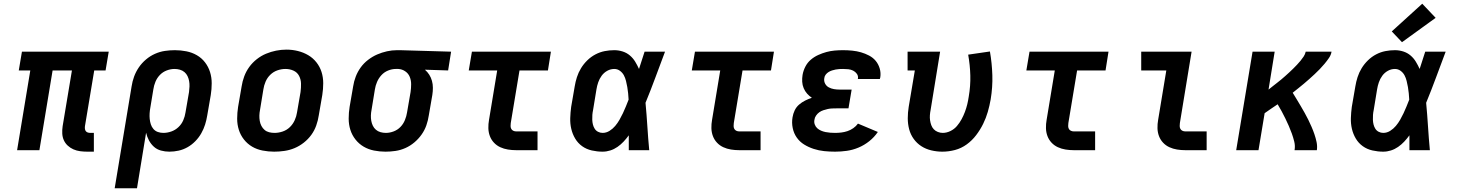

<svg xmlns="http://www.w3.org/2000/svg" viewBox="-20 -808 7840 1033"><path d="M450 8Q430 8 411 5.5Q392 3 375 -4.5Q358 -12 344.5 -24.5Q331 -37 323.5 -53.5Q316 -70 315 -89.5Q314 -109 317 -129L367 -429H263L192 0H72L143 -429H81L98 -530H565L548 -429H487L437 -129Q436 -121 437 -114Q438 -107 442 -102Q446 -97 452.5 -95Q459 -93 467 -93H485V8Z M597 205 688 -343Q692 -370 701.5 -396Q711 -422 727 -445.5Q743 -469 765.5 -488Q788 -507 814 -518.5Q840 -530 867 -534Q894 -538 921 -538Q952 -538 982.5 -532Q1013 -526 1039 -511Q1065 -496 1083 -472.5Q1101 -449 1110 -420.5Q1119 -392 1119 -360Q1119 -328 1114 -297L1095 -187Q1091 -162 1083.5 -138Q1076 -114 1063 -91Q1050 -68 1031 -48.5Q1012 -29 989 -16Q966 -3 941 2.5Q916 8 891 8Q868 8 846 2Q824 -4 808 -18.5Q792 -33 781.5 -52.5Q771 -72 766 -94L717 205ZM859 -93Q880 -93 901.5 -100.5Q923 -108 940 -124Q957 -140 966 -161Q975 -182 978 -203L997 -313Q999 -328 999.5 -343Q1000 -358 997.5 -372Q995 -386 989 -398.5Q983 -411 972.5 -420Q962 -429 948 -433Q934 -437 919 -437Q898 -437 877 -429Q856 -421 840.5 -405Q825 -389 816.5 -368.5Q808 -348 805 -327L789 -230Q786 -214 785 -198.5Q784 -183 785.5 -168Q787 -153 791.5 -139Q796 -125 805.5 -114Q815 -103 829 -98Q843 -93 859 -93Z M1455 8Q1424 8 1393 2Q1362 -4 1336.5 -19Q1311 -34 1292.5 -57.5Q1274 -81 1265 -109.5Q1256 -138 1256 -169.5Q1256 -201 1261 -233L1280 -343Q1284 -370 1294 -397Q1304 -424 1321 -447.5Q1338 -471 1361.5 -489.5Q1385 -508 1411.5 -519Q1438 -530 1465.5 -535.5Q1493 -541 1521 -541Q1553 -541 1583 -533.5Q1613 -526 1638.5 -511Q1664 -496 1682.5 -472.5Q1701 -449 1710 -420.5Q1719 -392 1719 -360.5Q1719 -329 1714 -297L1695 -187Q1691 -160 1681.5 -133Q1672 -106 1655 -82.5Q1638 -59 1614.5 -40.5Q1591 -22 1564.5 -11Q1538 0 1510 4Q1482 8 1455 8ZM1457 -93Q1479 -93 1501 -100.5Q1523 -108 1539.5 -124Q1556 -140 1565.5 -161Q1575 -182 1578 -203L1597 -313Q1600 -336 1599.5 -358.5Q1599 -381 1589 -400Q1579 -419 1559 -428Q1539 -437 1516 -437Q1494 -437 1472.5 -429.5Q1451 -422 1434.5 -406Q1418 -390 1409 -369Q1400 -348 1397 -327L1379 -217Q1376 -202 1375.5 -187Q1375 -172 1377.5 -157.5Q1380 -143 1386.5 -130.5Q1393 -118 1403.5 -109Q1414 -100 1428 -96.5Q1442 -93 1457 -93Z M2054 8Q2023 8 1992.5 2Q1962 -4 1936.5 -19Q1911 -34 1892.5 -57.5Q1874 -81 1865 -109.5Q1856 -138 1856 -170Q1856 -202 1861 -233L1880 -343Q1884 -370 1894 -396Q1904 -422 1920.5 -445Q1937 -468 1960.5 -486Q1984 -504 2009.5 -515Q2035 -526 2062 -532Q2089 -538 2116 -538Q2120 -538 2124.5 -538Q2129 -538 2133 -538L2407 -530L2391 -429L2266 -433Q2280 -421 2289.5 -406Q2299 -391 2304 -373Q2309 -355 2309 -335.5Q2309 -316 2306 -297L2287 -187Q2283 -160 2274 -134Q2265 -108 2248.5 -84.5Q2232 -61 2209.5 -42Q2187 -23 2161 -11.5Q2135 0 2108 4Q2081 8 2054 8ZM2056 -93Q2077 -93 2098 -101Q2119 -109 2134.5 -125Q2150 -141 2158.5 -162Q2167 -183 2170 -203L2189 -313Q2192 -334 2192 -355Q2192 -376 2184.5 -394.5Q2177 -413 2160 -424.5Q2143 -436 2123 -437H2116Q2114 -437 2112.5 -437Q2111 -437 2109 -437Q2089 -437 2068 -428.5Q2047 -420 2032 -403.5Q2017 -387 2008.5 -367Q2000 -347 1997 -327L1979 -217Q1976 -202 1975.5 -187Q1975 -172 1977.5 -158Q1980 -144 1986 -131.5Q1992 -119 2002.5 -110Q2013 -101 2027 -97Q2041 -93 2056 -93Z M2757 0Q2735 0 2713 -3.5Q2691 -7 2671.5 -16Q2652 -25 2637.5 -40.5Q2623 -56 2615.5 -76Q2608 -96 2607.5 -118.5Q2607 -141 2611 -163L2655 -429H2502L2519 -530H2944L2928 -429H2775L2728 -146Q2727 -138 2727 -130Q2727 -122 2730.5 -115Q2734 -108 2741.5 -104.5Q2749 -101 2757 -101H2872V0Z M3222 8Q3193 8 3164 1.5Q3135 -5 3112 -21.5Q3089 -38 3074.5 -62.5Q3060 -87 3053.5 -115Q3047 -143 3048 -173Q3049 -203 3053 -233L3072 -343Q3076 -368 3084 -393Q3092 -418 3106 -441Q3120 -464 3140 -483.5Q3160 -503 3184 -515.5Q3208 -528 3233.5 -533Q3259 -538 3285 -538Q3308 -538 3330 -531Q3352 -524 3369 -509.5Q3386 -495 3397.5 -476Q3409 -457 3418 -437Q3425 -460 3433 -483.5Q3441 -507 3448 -530H3558Q3532 -461 3506.5 -392Q3481 -323 3453 -255Q3459 -191 3463 -127.5Q3467 -64 3473 0H3363Q3363 -20 3363 -40Q3363 -60 3363 -80Q3350 -62 3335 -46Q3320 -30 3302 -17.5Q3284 -5 3263.5 1.5Q3243 8 3222 8ZM3222 -93Q3242 -93 3259.5 -104Q3277 -115 3290 -130.5Q3303 -146 3313 -163.5Q3323 -181 3331.5 -199Q3340 -217 3347.5 -235.5Q3355 -254 3362 -272Q3361 -289 3359.5 -306Q3358 -323 3355 -339.5Q3352 -356 3348 -372.5Q3344 -389 3336.5 -403Q3329 -417 3315.5 -427Q3302 -437 3285 -437Q3265 -437 3247 -427Q3229 -417 3217 -400.5Q3205 -384 3198.5 -365Q3192 -346 3189 -327L3171 -217Q3168 -203 3167 -190Q3166 -177 3166.5 -163.5Q3167 -150 3170 -138Q3173 -126 3179.5 -115.5Q3186 -105 3197.5 -99Q3209 -93 3222 -93Z M3957 0Q3935 0 3913 -3.5Q3891 -7 3871.5 -16Q3852 -25 3837.5 -40.5Q3823 -56 3815.5 -76Q3808 -96 3807.5 -118.5Q3807 -141 3811 -163L3855 -429H3702L3719 -530H4144L4128 -429H3975L3928 -146Q3927 -138 3927 -130Q3927 -122 3930.5 -115Q3934 -108 3941.5 -104.5Q3949 -101 3957 -101H4072V0Z M4473 8Q4443 8 4414 5Q4385 2 4357.5 -7Q4330 -16 4306.5 -30.5Q4283 -45 4267 -67.5Q4251 -90 4245 -119Q4239 -148 4244 -177Q4247 -196 4255.5 -214Q4264 -232 4279 -245Q4294 -258 4312 -267Q4330 -276 4348 -282Q4334 -291 4322.5 -304Q4311 -317 4304 -333.5Q4297 -350 4296 -368.5Q4295 -387 4298 -405Q4302 -428 4313 -449.5Q4324 -471 4342 -486.5Q4360 -502 4382 -512Q4404 -522 4426 -528Q4448 -534 4470.5 -536Q4493 -538 4516 -538Q4541 -538 4565.5 -535.5Q4590 -533 4612.5 -526.5Q4635 -520 4656 -509Q4677 -498 4691.5 -480.5Q4706 -463 4713 -439.5Q4720 -416 4716 -391Q4715 -389 4714.5 -387Q4714 -385 4714 -383H4595Q4595 -384 4595.5 -384.5Q4596 -385 4596 -386Q4598 -400 4590 -411Q4582 -422 4570 -428Q4558 -434 4544 -435.5Q4530 -437 4516 -437Q4506 -437 4496 -436.5Q4486 -436 4476 -434Q4466 -432 4456.5 -429Q4447 -426 4438 -420.5Q4429 -415 4422.5 -406.5Q4416 -398 4415 -388Q4412 -372 4419 -358.5Q4426 -345 4439 -338Q4452 -331 4467 -328.5Q4482 -326 4498 -326H4562L4545 -225H4481Q4469 -225 4457 -224.5Q4445 -224 4433.5 -221.5Q4422 -219 4410 -215Q4398 -211 4388 -204Q4378 -197 4370.5 -186Q4363 -175 4362 -164Q4359 -151 4363.5 -138.5Q4368 -126 4377 -118Q4386 -110 4397.5 -105Q4409 -100 4421.5 -97.5Q4434 -95 4447 -94Q4460 -93 4473 -93Q4489 -93 4506 -95Q4523 -97 4539.5 -102.5Q4556 -108 4571 -118.5Q4586 -129 4596 -143L4703 -98Q4684 -70 4657 -48.5Q4630 -27 4599 -14Q4568 -1 4536 3.5Q4504 8 4473 8Z M5050 8Q5020 8 4990.5 1Q4961 -6 4937 -21.5Q4913 -37 4896 -60.5Q4879 -84 4871.5 -112.5Q4864 -141 4864 -171.5Q4864 -202 4869 -233L4902 -429H4863V-530H5038L4987 -217Q4984 -202 4983 -188Q4982 -174 4984 -160.5Q4986 -147 4990.5 -134.5Q4995 -122 5004 -112.5Q5013 -103 5026 -98Q5039 -93 5052 -93Q5073 -93 5093.5 -103Q5114 -113 5128.5 -130Q5143 -147 5153.5 -166.5Q5164 -186 5171.5 -206Q5179 -226 5184 -246.5Q5189 -267 5192 -288Q5202 -346 5200.5 -402Q5199 -458 5189 -514L5306 -531Q5317 -468 5319 -403.5Q5321 -339 5310 -273Q5304 -239 5294.5 -206Q5285 -173 5269.5 -141.5Q5254 -110 5232 -81Q5210 -52 5181 -31Q5152 -10 5118 -1Q5084 8 5050 8Z M5757 0Q5735 0 5713 -3.5Q5691 -7 5671.5 -16Q5652 -25 5637.5 -40.5Q5623 -56 5615.5 -76Q5608 -96 5607.5 -118.5Q5607 -141 5611 -163L5655 -429H5502L5519 -530H5944L5928 -429H5775L5728 -146Q5727 -138 5727 -130Q5727 -122 5730.5 -115Q5734 -108 5741.5 -104.5Q5749 -101 5757 -101H5872V0Z M6357 0Q6335 0 6313 -3.5Q6291 -7 6271.5 -16Q6252 -25 6237.5 -40.5Q6223 -56 6215.5 -76Q6208 -96 6207.5 -118.5Q6207 -141 6211 -163L6255 -429H6120V-530H6391L6328 -146Q6327 -138 6327 -130Q6327 -122 6330.5 -115Q6334 -108 6341.5 -104.5Q6349 -101 6357 -101H6472V0Z M6631 0 6719 -530H6838L6805 -326Q6816 -335 6827.5 -344Q6839 -353 6850.5 -362Q6862 -371 6873 -380Q6884 -389 6895 -399Q6906 -409 6916.5 -418.5Q6927 -428 6937.5 -438.5Q6948 -449 6958 -459.5Q6968 -470 6977 -481Q6986 -492 6994 -504Q7002 -516 7005 -530H7144Q7141 -512 7130 -496Q7119 -480 7106.5 -465Q7094 -450 7080.5 -436Q7067 -422 7053 -409Q7039 -396 7024.5 -383Q7010 -370 6995 -357.5Q6980 -345 6965 -333Q6950 -321 6935 -309Q6946 -291 6957 -273Q6968 -255 6978.5 -237Q6989 -219 6999.5 -200.5Q7010 -182 7019 -163.5Q7028 -145 7036.5 -125.5Q7045 -106 7052 -85.5Q7059 -65 7063.5 -43.5Q7068 -22 7065 0H6945Q6949 -23 6943.5 -45.5Q6938 -68 6930.5 -89Q6923 -110 6914 -130.5Q6905 -151 6895.5 -170.5Q6886 -190 6875.5 -209.5Q6865 -229 6854 -247Q6836 -235 6818.5 -223Q6801 -211 6784 -199L6751 0Z M7422 8Q7393 8 7364 1.5Q7335 -5 7312 -21.5Q7289 -38 7274.5 -62.5Q7260 -87 7253.5 -115Q7247 -143 7248 -173Q7249 -203 7253 -233L7272 -343Q7276 -368 7284 -393Q7292 -418 7306 -441Q7320 -464 7340 -483.5Q7360 -503 7384 -515.5Q7408 -528 7433.5 -533Q7459 -538 7485 -538Q7508 -538 7530 -531Q7552 -524 7569 -509.5Q7586 -495 7597.5 -476Q7609 -457 7618 -437Q7625 -460 7633 -483.5Q7641 -507 7648 -530H7758Q7732 -461 7706.5 -392Q7681 -323 7653 -255Q7659 -191 7663 -127.5Q7667 -64 7673 0H7563Q7563 -20 7563 -40Q7563 -60 7563 -80Q7550 -62 7535 -46Q7520 -30 7502 -17.5Q7484 -5 7463.5 1.5Q7443 8 7422 8ZM7422 -93Q7442 -93 7459.5 -104Q7477 -115 7490 -130.5Q7503 -146 7513 -163.5Q7523 -181 7531.5 -199Q7540 -217 7547.5 -235.5Q7555 -254 7562 -272Q7561 -289 7559.5 -306Q7558 -323 7555 -339.5Q7552 -356 7548 -372.5Q7544 -389 7536.5 -403Q7529 -417 7515.5 -427Q7502 -437 7485 -437Q7465 -437 7447 -427Q7429 -417 7417 -400.5Q7405 -384 7398.5 -365Q7392 -346 7389 -327L7371 -217Q7368 -203 7367 -190Q7366 -177 7366.5 -163.5Q7367 -150 7370 -138Q7373 -126 7379.5 -115.5Q7386 -105 7397.5 -99Q7409 -93 7422 -93ZM7523 -581 7468 -639 7632 -788 7704 -712Z"/></svg>

Font: Iosevka Curly Slab Extended
Style: Bold Italic
Weight: 700
Width: 7
Italic angle: -9°
Monospace: yes
Designer: Belleve Invis
Foundry: Belleve Invis
Version: Version 11.0.0; ttfautohint (v1.8.3)